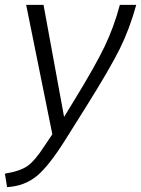

<svg xmlns="http://www.w3.org/2000/svg" viewBox="-56 -541 577 785"><path d="M-36 169Q26 159 56.5 137.5Q87 116 125 57L158 8L51 -521H122L206 -63L247 -130Q334 -272 372 -351.5Q410 -431 434 -521H501Q474 -423 434 -342Q394 -261 295 -103L214 26Q145 137 94.5 178.5Q44 220 -27 224Z"/></svg>

Font: Raleway-v4020
Style: Italic
Weight: 400
Italic angle: -12°
Designer: Matt McInerney, Pablo Impallari, Rodrigo Fuenzalida
Foundry: Matt McInerney, Pablo Impallari, Rodrigo Fuenzalida
Version: Version 4.020;PS 004.020;hotconv 1.0.88;makeotf.lib2.5.64775